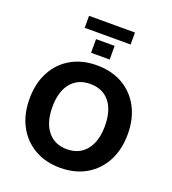

<svg xmlns="http://www.w3.org/2000/svg" viewBox="-176 -1139 1148 1281"><g transform="rotate(20 398.0 -498.5)"><path d="M398 11Q294 11 215.5 -34.5Q137 -80 93.5 -161.5Q50 -243 50 -353Q50 -463 93.5 -544.5Q137 -626 215 -671Q293 -716 398 -716Q503 -716 581.5 -671Q660 -626 703.5 -544.5Q747 -463 747 -354Q747 -244 703.5 -162Q660 -80 581.5 -34.5Q503 11 398 11ZM398 -121Q486 -121 535.5 -182.5Q585 -244 585 -353Q585 -463 536 -523.5Q487 -584 398 -584Q311 -584 261.5 -523.5Q212 -463 212 -353Q212 -244 261.5 -182.5Q311 -121 398 -121ZM234 -923V-1008H560V-923ZM331 -781V-878H463V-781Z"/></g></svg>

Font: Nunito Sans ExtraBold
Style: Regular
Weight: 800
Designer: Vernon Adams
Foundry: Vernon Adams
Version: Version 3.101; ttfautohint (v1.8.4.7-5d5b);gftools[0.9.27]